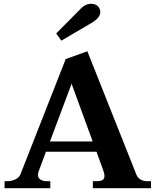

<svg xmlns="http://www.w3.org/2000/svg" viewBox="-20 -991 820 1011"><path d="M303 -777 276 -815 398 -938Q427 -971 459 -971Q483 -971 495.5 -958Q508 -945 508 -928Q508 -912 496 -897.5Q484 -883 460 -869ZM775 -37V0H469V-37H489Q511 -37 520.5 -43.5Q530 -50 530 -64Q530 -78 523 -96L488 -192H222L183 -87Q180 -78 180 -70Q180 -54 193 -45.5Q206 -37 224 -37H245V0H4V-37H20Q41 -37 61 -46.5Q81 -56 88 -74L326 -680L440 -721L698 -72Q705 -54 720.5 -45.5Q736 -37 754 -37ZM468 -246 357 -550 243 -246Z"/></svg>

Font: Taviraj DemiBold
Style: Regular
Weight: 600
Designer: Katatrad Team
Foundry: CadsonDemak
Version: Version 1.030